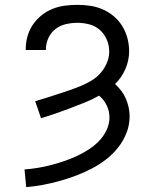

<svg xmlns="http://www.w3.org/2000/svg" viewBox="-20 -763 640 791"><path d="M88 8 81 -65Q109 -67 136 -71.5Q163 -76 190 -83Q217 -90 243.5 -99Q270 -108 295 -119.5Q320 -131 343.5 -146Q367 -161 386.5 -180.5Q406 -200 418.5 -226Q431 -252 431 -279Q431 -305 419.5 -329Q408 -353 388 -369Q360 -353 330 -341Q300 -329 270 -317.5Q240 -306 209.5 -295.5Q179 -285 149 -276L125 -346Q149 -353 172.5 -360.5Q196 -368 219 -375.5Q242 -383 265.5 -391Q289 -399 312 -408.5Q335 -418 356 -430.5Q377 -443 393.5 -461.5Q410 -480 420 -503Q430 -526 430 -551Q430 -576 420 -599.5Q410 -623 391.5 -639.5Q373 -656 348.5 -662.5Q324 -669 299 -669Q275 -669 251 -663.5Q227 -658 208 -643Q189 -628 179 -605.5Q169 -583 169 -559Q169 -559 169 -558.5Q169 -558 169 -557H86Q86 -558 86 -558.5Q86 -559 86 -560Q86 -587 93 -612.5Q100 -638 114.5 -660Q129 -682 150 -699Q171 -716 195.5 -726Q220 -736 246 -739.5Q272 -743 299 -743Q326 -743 352.5 -739Q379 -735 404 -724Q429 -713 449.5 -695.5Q470 -678 484 -655Q498 -632 505 -605.5Q512 -579 512 -552Q512 -514 496.5 -478.5Q481 -443 454 -417Q468 -404 479.5 -389Q491 -374 498.5 -356.5Q506 -339 510 -320.5Q514 -302 514 -284Q514 -248 501 -215Q488 -182 466 -154.5Q444 -127 416 -105.5Q388 -84 357 -68Q326 -52 293 -39.5Q260 -27 226 -17.5Q192 -8 157.5 -1.5Q123 5 88 8Z"/></svg>

Font: Zed Sans Extended
Style: Regular
Weight: 400
Width: 7
Designer: Belleve Invis
Foundry: Belleve Invis
Version: Version 1.0.0; ttfautohint (v1.8.4)